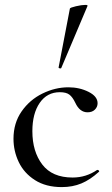

<svg xmlns="http://www.w3.org/2000/svg" viewBox="-20 -751 455 783"><path d="M35 -185Q35 -249 68 -296.5Q101 -344 153 -369.5Q205 -395 259 -395Q304 -395 341 -376.5Q378 -358 378 -330Q378 -315 367 -304Q356 -293 337 -293Q305 -293 287 -332Q276 -355 263 -365Q250 -375 224 -375Q172 -375 142 -331.5Q112 -288 112 -216Q112 -133 152.5 -80Q193 -27 276 -27Q331 -27 376 -58H378Q381 -58 383.5 -55Q386 -52 383 -50Q348 -18 312 -3Q276 12 232 12Q167 12 122.5 -16.5Q78 -45 56.5 -90Q35 -135 35 -185ZM226 -472Q223 -472 220.5 -473.5Q218 -475 219 -476L265 -716Q266 -720 289.5 -725.5Q313 -731 328 -731Q338 -731 337 -727L230 -474Q230 -472 226 -472Z"/></svg>

Font: Cormorant Infant Medium
Style: Regular
Weight: 500
Designer: Christian Thalmann (Catharsis Fonts)
Foundry: Catharsis Fonts
Version: Version 4.000